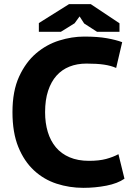

<svg xmlns="http://www.w3.org/2000/svg" viewBox="-20 -890 647 924"><path d="M579 -30Q546 -7 492 3.5Q438 14 381 14Q314 14 252.5 -6Q191 -26 143.5 -70Q96 -114 68 -183Q40 -252 40 -350Q40 -452 72 -521.5Q104 -591 154 -633.5Q204 -676 265 -695Q326 -714 385 -714Q450 -714 494.5 -706Q539 -698 568 -687L539 -563Q514 -574 480.5 -579Q447 -584 396 -584Q351 -584 314.5 -569.5Q278 -555 252 -526Q226 -497 211.5 -453Q197 -409 197 -350Q197 -298 210 -255Q223 -212 249 -181Q275 -150 315 -133Q355 -116 408 -116Q457 -116 490.5 -125Q524 -134 550 -148ZM312 -870H417L555 -778V-737H447L385 -777L363 -811L339 -778L273 -737H167V-779Z"/></svg>

Font: PT Sans Caption
Style: Bold
Weight: 700
Designer: A.Korolkova, O.Umpeleva, V.Yefimov
Foundry: ParaType Ltd
Version: Version 2.003W OFL